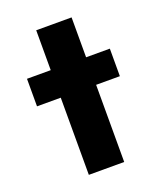

<svg xmlns="http://www.w3.org/2000/svg" viewBox="-118 -685 634 760"><g transform="rotate(-20 199.5 -304.5)"><path d="M125 -325H25V-441H125V-609H274V-441H374V-325H274V0H125Z"/></g></svg>

Font: Teachers[wght]
Style: Regular
Weight: 400
Designer: Alfredo Marco Pradil & Chank Diesel
Version: Version 1.000;Glyphs 3.1.2 (3151)